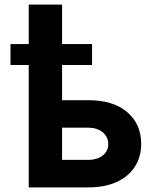

<svg xmlns="http://www.w3.org/2000/svg" viewBox="-20 -812 672 832"><path d="M378.9 -621.1Q378.9 -597.7 378.9 -530.3Q291 -530.3 25.4 -530.3Q25.4 -552.7 25.4 -621.1Q113.3 -621.1 378.9 -621.1ZM199.2 -377.9Q239.3 -377.9 362.3 -377.9Q470.7 -377.9 531.2 -326.2Q591.8 -274.4 591.8 -188.5Q591.8 -131.8 564.5 -89.8Q537.1 -46.9 485.4 -23.4Q434.6 0 362.3 0Q276.4 0 104.5 0Q104.5 -198.2 104.5 -792Q140.6 -792 249 -792Q249 -624 249 -119.1Q277.3 -119.1 362.3 -119.1Q399.4 -119.1 424.8 -137.7Q449.2 -157.2 449.2 -187.5Q449.2 -218.8 424.8 -239.3Q399.4 -258.8 362.3 -258.8Q307.6 -258.8 199.2 -258.8Q199.2 -289.1 199.2 -377.9Z"/></svg>

Font: DeepSea
Style: Bold
Weight: 700
Designer: Stem
Version: Version 3.019;git-0a5106e0b